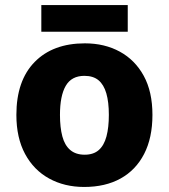

<svg xmlns="http://www.w3.org/2000/svg" viewBox="-20 -732 671 762"><path d="M585 -276Q585 -185 552 -121Q519 -57 458.5 -23.5Q398 10 314 10Q236 10 175 -23.5Q114 -57 79.5 -121Q45 -185 45 -276Q45 -412 117.5 -486Q190 -560 317 -560Q395 -560 455.5 -527Q516 -494 550.5 -431Q585 -368 585 -276ZM218 -276Q218 -226 227.5 -190.5Q237 -155 259 -136.5Q281 -118 316 -118Q351 -118 372 -136.5Q393 -155 402.5 -190.5Q412 -226 412 -276Q412 -327 402 -361.5Q392 -396 371 -413.5Q350 -431 315 -431Q264 -431 241 -391.5Q218 -352 218 -276ZM487 -712V-606H144V-712Z"/></svg>

Font: Noto Sans Syriac Eastern ExtraBold
Style: Regular
Weight: 800
Designer: Patrick Giasson and the Monotype Design Team
Foundry: Monotype Imaging Inc.
Version: Version 3.001